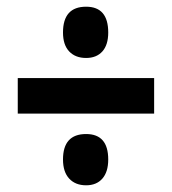

<svg xmlns="http://www.w3.org/2000/svg" viewBox="-20 -639 513 573"><path d="M237 -466Q205 -466 186.5 -485.5Q168 -505 168 -542Q168 -619 237 -619Q303 -619 303 -542Q303 -505 285.5 -485.5Q268 -466 237 -466ZM33 -300V-406H440V-300ZM237 -86Q205 -86 186.5 -106Q168 -126 168 -163Q168 -239 237 -239Q303 -239 303 -163Q303 -126 285.5 -106Q268 -86 237 -86Z"/></svg>

Font: Noto Sans Arabic ExtCond
Style: Bold
Weight: 700
Width: 2
Designer: Monotype Design Team, Nadine Chahine, Nizar Qandah and Khaled Hosny
Foundry: Monotype Imaging Inc.
Version: Version 2.012; ttfautohint (v1.8.4.7-5d5b)